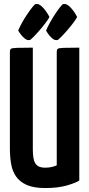

<svg xmlns="http://www.w3.org/2000/svg" viewBox="-20 -941 451 971"><path d="M209 10Q150 10 114.5 -6Q79 -22 60.5 -49.5Q42 -77 36 -113.5Q30 -150 30 -192V-679Q30 -690 35 -694Q40 -698 64 -699Q88 -700 146 -700V-188Q146 -164 148.5 -146Q151 -128 158 -116Q165 -104 177.5 -98.5Q190 -93 209 -93Q226 -93 241.5 -96.5Q257 -100 267 -105V-679Q267 -690 272 -694Q277 -698 300.5 -699Q324 -700 381 -700V-28Q363 -16 318 -3Q273 10 209 10ZM132 -739Q118 -735 104 -747Q90 -759 81 -772.5Q72 -786 72 -786Q79 -804 91.5 -826.5Q104 -849 118 -869.5Q132 -890 143.5 -904.5Q155 -919 159 -920Q177 -925 197.5 -902.5Q218 -880 230 -855Q224 -843 210 -824.5Q196 -806 179 -786.5Q162 -767 148.5 -753.5Q135 -740 132 -739ZM272 -739Q258 -735 244 -747Q230 -759 221.5 -772.5Q213 -786 213 -786Q220 -804 232.5 -826.5Q245 -849 258.5 -869.5Q272 -890 283.5 -904.5Q295 -919 299 -920Q317 -925 337.5 -902.5Q358 -880 370 -855Q364 -843 350 -824.5Q336 -806 319 -786.5Q302 -767 288.5 -753.5Q275 -740 272 -739Z"/></svg>

Font: Yanone Kaffeesatz
Style: Bold
Weight: 700
Designer: Yanone (Cyrillic: Daniel Pouzeot, Huerta Tipografica, and Cyreal)
Foundry: Yanone
Version: Version 2.003